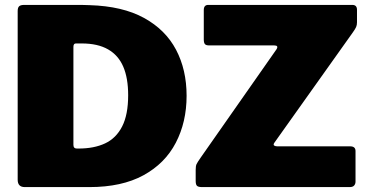

<svg xmlns="http://www.w3.org/2000/svg" viewBox="-20 -762 1505 782"><path d="M81 0Q52 0 52 -30V-717Q52 -731 58 -736.5Q64 -742 79 -742Q104 -742 140 -742Q176 -742 215 -742Q254 -742 288.5 -742Q323 -742 345 -741Q479 -737 566.5 -689Q654 -641 697 -559.5Q740 -478 740 -372Q740 -265 696 -180.5Q652 -96 564 -48Q476 0 344 0ZM293 -157H300Q363 -157 408 -178Q453 -199 477.5 -247Q502 -295 502 -374Q502 -444 482 -490.5Q462 -537 420 -561Q378 -585 313 -585H289Q279 -585 279 -571V-172Q279 -157 293 -157ZM803 0Q788 0 782.5 -5Q777 -10 777 -25V-70Q777 -86 780.5 -93.5Q784 -101 798 -121L1106 -561Q1116 -577 1097 -577H832Q819 -577 814.5 -582.5Q810 -588 810 -601V-721Q810 -742 828 -742H1415Q1434 -742 1434 -722V-671Q1434 -660 1430.5 -652Q1427 -644 1417 -630L1097 -180Q1092 -172 1097 -169Q1102 -166 1109 -166H1406Q1428 -166 1428 -147V-22Q1428 -13 1422.5 -6.5Q1417 0 1404 0H803Z"/></svg>

Font: Libre Franklin Thin Black
Style: Regular
Weight: 900
Version: Version 3.000